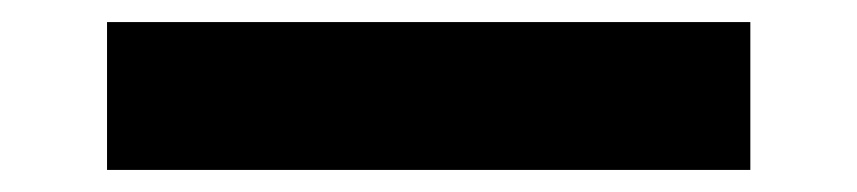

<svg xmlns="http://www.w3.org/2000/svg" viewBox="-20 19 777 174"><path d="M77 173V39H660V173Z"/></svg>

Font: DM Sans 20pt ExtraBold
Style: Regular
Weight: 800
Version: Version 4.004;gftools[0.9.30]